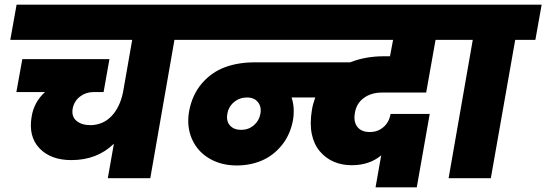

<svg xmlns="http://www.w3.org/2000/svg" viewBox="-20 -760 2331 819"><path d="M23.9 -589.8 50.8 -740.2H837.9L811 -589.8H724.1L621.1 0H439.9L465.8 -147Q394.5 -77.1 284.2 -77.1Q196.3 -77.1 148.2 -127.7Q100.1 -178.2 115.2 -264.2Q125.5 -325.2 171.9 -367.2H49.8L75.2 -507.8H446.8L421.9 -367.2H377.9Q346.2 -367.2 321.3 -348.1Q296.4 -329.1 290 -296.9Q284.2 -263.2 306.2 -244.6Q328.1 -226.1 367.2 -226.1Q420.4 -227.5 456.1 -265.1Q491.7 -302.7 504.9 -367.2L543.9 -589.8Z M1008.8 -206.1Q1039.6 -206.1 1062.5 -225.3Q1085.4 -244.6 1090.8 -274.9Q1096.2 -304.7 1080.1 -324.5Q1064 -344.2 1033.7 -344.2Q1002 -344.2 978.3 -324.5Q954.6 -304.7 949.7 -273.9Q944.3 -243.7 960.9 -224.9Q977.5 -206.1 1008.8 -206.1ZM1757.8 39.1H1582L1606 -97.2Q1555.7 -55.2 1480 -55.2Q1439 -55.2 1404.5 -69.8Q1370.1 -84.5 1344.7 -114Q1319.3 -143.6 1310.1 -187.7Q1300.8 -231.9 1310.5 -291Q1314.5 -315.9 1324.7 -344.2H1223.6Q1238.3 -301.3 1230 -249Q1218.8 -186.5 1182.9 -141.6Q1147 -96.7 1097.4 -75.4Q1047.9 -54.2 989.7 -54.2Q923.3 -54.2 872.8 -84Q822.3 -113.8 798.8 -167Q775.4 -220.2 786.6 -285.2Q799.8 -356 840.8 -403.8Q881.8 -451.7 938.7 -472.9Q995.6 -494.1 1065.9 -494.1H1473.6Q1538.6 -520 1617.7 -520H1643.6L1656.7 -589.8H782.7L809.6 -740.2H1968.8L1940.9 -589.8H1837.9L1797.9 -365.2H1609.9Q1563 -365.2 1531.5 -341.8Q1500 -318.4 1493.7 -277.8Q1487.3 -240.7 1504.4 -218.8Q1521.5 -196.8 1557.6 -196.8Q1591.3 -196.8 1615.7 -217.8Q1640.1 -238.8 1646 -273.9H1813Z M1893.6 0 1996.6 -589.8H1908.7L1935.5 -740.2H2290.5L2263.7 -589.8H2177.7L2073.7 0Z"/></svg>

Font: Poppins ExtraBold
Style: Italic
Weight: 800
Italic angle: -10°
Designer: Ninad Kale (Devanagari), Jonny Pinhorn (Latin)
Foundry: Indian Type Foundry
Version: Version 3.200;PS 1.000;hotconv 16.6.54;makeotf.lib2.5.65590